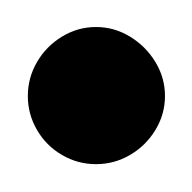

<svg xmlns="http://www.w3.org/2000/svg" viewBox="-20 -110 140 140"><path d="M0.3 -40Q0.3 -26.7 7 -15.2Q13.7 -3.7 25.2 3Q36.7 9.7 50 9.7Q63.3 9.7 74.8 3Q86.3 -3.7 93.3 -15.2Q100.3 -26.7 100.3 -40Q100.3 -53.3 93.3 -64.8Q86.3 -76.3 74.8 -83.3Q63.3 -90.3 50 -90.3Q36.7 -90.3 25.2 -83.3Q13.7 -76.3 7 -64.8Q0.3 -53.3 0.3 -40Z"/></svg>

Font: Linefont Thin
Style: Regular
Weight: 100
Monospace: yes
Version: Version 3.002;gftools[0.9.33]